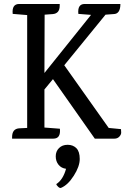

<svg xmlns="http://www.w3.org/2000/svg" viewBox="-20 -699 652 968"><path d="M587 -679Q587 -628 552 -628L512 -625L304 -370L528 -54L590 -48Q591 -41 591 -30.5Q591 -20 581.5 -10Q572 0 557 0H458L247 -300L204 -248V-56L282 -50Q287 0 249 0H41V-8Q41 -49 76 -52L117 -54V-623L44 -629Q39 -679 77 -679H281V-670Q281 -631 246 -628L205 -625L204 -331L439 -624L375 -629Q370 -679 407 -679ZM288 248Q282 251 273 242.5Q264 234 264 229Q298 207 313 152Q289 149 275 131.5Q261 114 261 89Q261 64 277.5 47.5Q294 31 321 31Q348 31 365 48Q382 65 382 102.5Q382 140 352 187Q322 234 288 248Z"/></svg>

Font: Karma Medium
Style: Regular
Weight: 500
Designer: Joana Correia
Foundry: Indian Type Foundry
Version: Version 1.202;PS 1.0;hotconv 1.0.78;makeotf.lib2.5.61930; tt